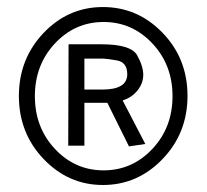

<svg xmlns="http://www.w3.org/2000/svg" viewBox="-20 -610 593 551"><path d="M273.9 -353Q345.2 -353 345.2 -397Q345.2 -431.6 314.7 -436.8Q284.2 -441.9 272 -441.9H222.2V-353ZM222.2 -314.9V-191.9H175.8L176.8 -482.9H271Q356 -482.9 373.5 -451.4Q391.1 -419.9 391.1 -395.5Q391.1 -371.1 374.8 -350.6Q358.4 -330.1 332 -321.8L397 -196.8L350.1 -189.9L288.1 -314.9ZM417.2 -182.6Q475.1 -244.1 475.1 -334Q475.1 -423.8 417.2 -485.4Q359.4 -546.9 277.3 -546.9Q195.3 -546.9 137.7 -485.4Q80.1 -423.8 80.1 -334Q80.1 -244.1 137.7 -182.6Q195.3 -121.1 277.3 -121.1Q359.4 -121.1 417.2 -182.6ZM275.4 -79.1Q176.3 -79.1 105.2 -153.6Q34.2 -228 34.2 -334.5Q34.2 -440.9 105 -515.4Q175.8 -589.8 275.4 -589.8Q375 -589.8 446.5 -515.9Q518.1 -441.9 518.1 -335Q518.1 -228 446.5 -153.6Q375 -79.1 275.4 -79.1Z"/></svg>

Font: Lobster-Regular
Style: Regular
Weight: 400
Designer: Pablo Impallari
Foundry: Pablo Impallari
Version: Version 1.007; ttfautohint (v1.1) -l 8 -r 50 -G 50 -x 14 -D 